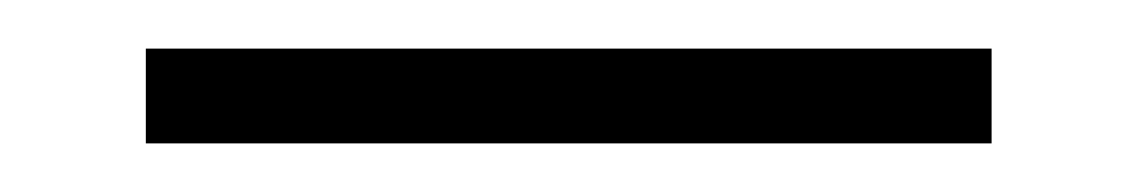

<svg xmlns="http://www.w3.org/2000/svg" viewBox="-20 -881 469 79"><path d="M40 -861V-822H388V-861Z"/></svg>

Font: Sprat
Style: Regular
Weight: 400
Designer: Ethan Nakache
Foundry: Collletttivo
Version: Version 2.000;Glyphs 3.2 (3217)